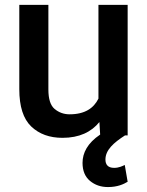

<svg xmlns="http://www.w3.org/2000/svg" viewBox="-20 -548 596 777"><path d="M484.9 119.6C475.6 124 461.4 131.3 441.9 131.3C416 131.3 406.7 117.2 406.7 97.7C406.7 58.6 440.4 29.3 485.8 0H496.6V-528.3H378.4V-148.9C359.4 -110.4 323.7 -85.4 261.7 -85.4C238.3 -85.4 218.3 -92.8 201.2 -106.9C184.1 -121.1 175.8 -147.5 175.8 -186V-528.3H58.1V-187C58.1 -117.2 74.2 -66.9 106.4 -36.1C138.7 -5.4 180.7 9.8 232.9 9.8C300.8 9.8 349.6 -13.7 382.3 -54.2L385.3 -3.4C334 31.2 314 70.8 314 111.3C314 143.1 324.2 167.5 344.2 184.1C364.3 200.7 388.2 209 417 209C455.6 209 480.5 197.3 496.6 187.5Z"/></svg>

Font: Vazirmatn Medium
Style: Regular
Weight: 500
Designer: Saber Rastikerdar
Foundry: Saber Rastikerdar
Version: Version 33.003